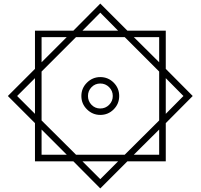

<svg xmlns="http://www.w3.org/2000/svg" viewBox="-20 -904 1124 1076"><path d="M1060 -366 909 -214V0H694L542 152L391 0H176V-214L24 -366L176 -518V-732H391L542 -884L694 -732H909V-518ZM642 -732 542 -833 442 -732ZM354 -696H213V-555ZM872 -555V-696H730ZM872 -503 679 -696H406L213 -503V-229L406 -37H679L872 -229ZM648 -366Q648 -322 617 -291Q586 -260 542 -260Q499 -260 467.5 -291Q436 -322 436 -366Q436 -410 467.5 -441Q499 -472 542 -472Q586 -472 617 -441Q648 -410 648 -366ZM176 -466 76 -366 176 -266ZM1008 -366 909 -466V-266ZM612 -366Q612 -395 591.5 -415.5Q571 -436 542 -436Q513 -436 493 -415.5Q473 -395 473 -366Q473 -337 493 -316.5Q513 -296 542 -296Q571 -296 591.5 -316.5Q612 -337 612 -366ZM213 -178V-37H354ZM872 -37V-178L730 -37ZM442 0 542 100 642 0Z"/></svg>

Font: Noto Kufi Arabic
Style: Regular
Weight: 400
Designer: Monotype Design Team, David Williams, Khaled Hosny
Foundry: Google LLC
Version: Version 2.109; ttfautohint (v1.8.4.7-5d5b)